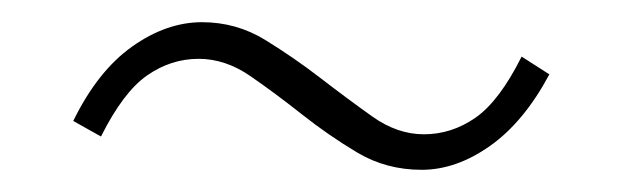

<svg xmlns="http://www.w3.org/2000/svg" viewBox="-20 -450 561 173"><path d="M360 -297Q328 -297 302 -312.5Q276 -328 252 -347Q228 -366 205.5 -381.5Q183 -397 159 -397Q134 -397 112.5 -382Q91 -367 71 -327L46 -341Q68 -386 99 -408Q130 -430 162 -430Q193 -430 219 -414Q245 -398 269 -379.5Q293 -361 315.5 -345Q338 -329 362 -329Q387 -329 408.5 -344Q430 -359 450 -399L475 -383Q452 -340 421.5 -318.5Q391 -297 360 -297Z"/></svg>

Font: SpoqaHanSansJP-Thin
Style: Regular
Weight: 250
Designer: [Source Han Sans]
Ryoko NISHIZUKA  (kana & ideographs); Paul D. Hunt (Latin, Greek & Cyrillic); Wenlong ZHANG  (bopomofo
Foundry: Spoqa (http://bi.spoqa.com)
Version: Version 1.002.20150607